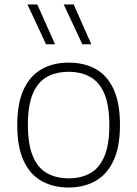

<svg xmlns="http://www.w3.org/2000/svg" viewBox="-20 -828 612 857"><path d="M286.5 9Q217.5 9 166 -19.8Q114.5 -48.5 85.8 -110Q57 -171.5 57 -270Q57 -367.5 85.8 -429Q114.5 -490.5 166.2 -519.5Q218 -548.5 286.5 -548.5Q355.5 -548.5 406.8 -520.2Q458 -492 486.8 -430.5Q515.5 -369 515.5 -270.5Q515.5 -173 486.8 -111.2Q458 -49.5 406.2 -20.2Q354.5 9 286.5 9ZM286.5 -32Q341.5 -32 382.5 -54.8Q423.5 -77.5 445.8 -129.8Q468 -182 468 -269Q468 -357.5 445.8 -409.8Q423.5 -462 382.5 -484.8Q341.5 -507.5 286.5 -507.5Q231 -507.5 190 -485Q149 -462.5 126.8 -410.5Q104.5 -358.5 104.5 -271.5Q104.5 -183 126.8 -130.5Q149 -78 190 -55Q231 -32 286.5 -32ZM347.5 -630.5 264.5 -808H309L387.5 -630.5ZM185.5 -630.5 102.5 -808H146.5L225.5 -630.5Z"/></svg>

Font: Encode Sans SemiExpanded ExtraLight
Style: Regular
Weight: 250
Width: 6
Designer: Multiple Designers
Foundry: Impallari Type
Version: Version 3.002